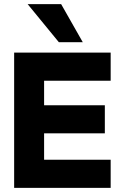

<svg xmlns="http://www.w3.org/2000/svg" viewBox="-20 -903 590 923"><path d="M113 -883H274L378 -700H263ZM512 -650V-515H192V-397H484V-262H192V-135H512V0H48V-650Z"/></svg>

Font: Overused Grotesk
Style: Bold
Weight: 700
Version: Version 0.003